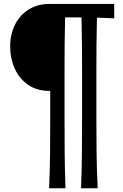

<svg xmlns="http://www.w3.org/2000/svg" viewBox="-20 -787 639 995"><path d="M399.9 188.5Q403.8 93.3 404.5 7.3Q405.3 -78.6 405.3 -165.5V-412.6Q405.3 -483.4 404.8 -553Q404.3 -622.6 402.3 -696.8H317.4Q315.4 -622.6 314.9 -553Q314.5 -483.4 314.5 -412.6V-165.5Q314.5 -78.6 315.2 7.3Q315.9 93.3 319.3 188.5H234.4Q238.8 93.3 239.5 7.3Q240.2 -78.6 240.2 -165.5V-315.9H236.8Q170.4 -315.9 125 -347.9Q79.6 -379.9 56.2 -432.1Q32.7 -484.4 32.7 -544.9Q32.7 -609.4 57.9 -659.4Q83 -709.5 128.9 -738Q174.8 -766.6 236.8 -766.6H571.8V-691.9Q549.3 -693.4 526.6 -694.1Q503.9 -694.8 482.4 -695.3Q480.5 -621.6 480 -552.2Q479.5 -482.9 479.5 -412.6V-165.5Q479.5 -78.6 480.5 7.3Q481.4 93.3 486.3 188.5Z"/></svg>

Font: Pinar DS4-Medium
Style: Regular
Weight: 500
Designer: Amin Abedi
Version: Version 2.000